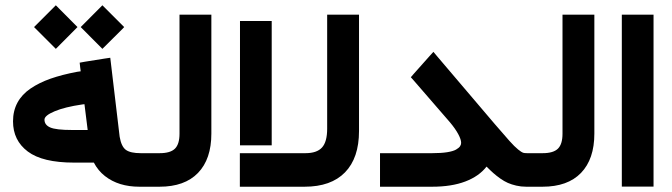

<svg xmlns="http://www.w3.org/2000/svg" viewBox="-20 -707 2545 727"><path d="M285.6 -604.5 367.7 -687 450.2 -604.5Q447.3 -601.6 444.3 -598.1Q438 -591.8 410.2 -564.2Q382.3 -536.6 367.7 -522ZM108.9 -604.5 191.4 -687 273.4 -604.5 191.4 -522ZM529.8 0H507.3Q468.8 0 436 -10Q403.3 -20 377.2 -40.5Q351.1 -61 335.4 -91.3H260.3Q141.1 -91.3 85.2 -133.3Q29.3 -175.3 29.3 -247.6Q29.3 -287.1 46.1 -318.4Q63 -349.6 95.7 -371.8Q128.4 -394 171.6 -409.2Q214.8 -424.3 272 -435.1L285.6 -437L283.7 -451.2L281.7 -469.7L300.3 -473.1L377.4 -485.4L397.5 -488.3L399.9 -468.3L433.1 -189Q439.5 -151.9 456.8 -139.4Q474.1 -127 512.7 -127H529.8Q535.2 -127 538.6 -106.4Q542 -85.9 542 -66.9V-61.5Q542 -41.5 538.8 -20.8Q535.6 0 529.8 0ZM312 -214.8 299.8 -312.5 291.5 -311.5Q225.1 -301.8 186.8 -285.6Q148.4 -269.5 148.4 -253.9Q148.4 -233.9 170.2 -224.4Q191.9 -214.8 252.9 -214.8Z M524.9 -127H584.5Q625 -127 642.3 -144Q659.7 -161.1 659.7 -200.7V-631.8V-651.4H679.2H760.7H780.3V-631.8V-201.2Q780.3 -104.5 729.7 -52.2Q679.2 0 584 0H524.9Q519 0 515.9 -20.8Q512.7 -41.5 512.7 -61.5V-66.9Q512.7 -85.9 516.1 -106.4Q519.5 -127 524.9 -127Z M908.2 -627.4H989.3H1008.8V-607.9V-176.3V-156.7H989.3H908.2H888.7V-176.3V-607.9V-627.4ZM1339.4 -210.9Q1339.4 -108.9 1286.4 -54.4Q1233.4 0 1133.3 0H907.7H888.2V-19.5V-107.4V-127H907.7H1136.7Q1179.7 -127 1199.2 -148.4Q1218.8 -169.9 1218.8 -219.7V-631.8V-651.4H1238.3H1319.8H1339.4V-631.8Z M1980 0H1972.2Q1952.6 0 1934.8 -4.2Q1917 -8.3 1903.1 -14.4Q1889.2 -20.5 1874 -31.2Q1858.9 -42 1847.9 -51.8Q1836.9 -61.5 1822.3 -76.2Q1793.9 -39.6 1741.9 -19.8Q1689.9 0 1616.2 0H1438.5H1418.9V-19.5V-107.4V-127H1438.5H1616.7Q1649.9 -127 1672.9 -130.6Q1695.8 -134.3 1706.8 -140.6Q1717.8 -147 1721.9 -153.1Q1726.1 -159.2 1726.1 -166Q1726.1 -178.7 1715.1 -199.2Q1704.1 -219.7 1683.6 -244.1L1546.9 -401.9L1535.6 -414.6L1546.9 -427.7L1606 -494.1L1621.1 -510.7L1635.3 -493.7L1853 -237.8Q1888.7 -196.3 1908.7 -173.8Q1928.7 -151.4 1941.9 -140.9Q1955.1 -130.4 1960.4 -128.7Q1965.8 -127 1975.6 -127H1980Q1985.4 -127 1988.8 -106.4Q1992.2 -85.9 1992.2 -66.9V-61.5Q1992.2 -41.5 1989 -20.8Q1985.8 0 1980 0Z M1975.1 -127H2034.7Q2075.2 -127 2092.5 -144Q2109.9 -161.1 2109.9 -200.7V-631.8V-651.4H2129.4H2210.9H2230.5V-631.8V-201.2Q2230.5 -104.5 2179.9 -52.2Q2129.4 0 2034.2 0H1975.1Q1969.2 0 1966.1 -20.8Q1962.9 -41.5 1962.9 -61.5V-66.9Q1962.9 -85.9 1966.3 -106.4Q1969.7 -127 1975.1 -127Z M2354 -651.4H2435.1H2454.6V-631.8V-20V-0.5H2435.1H2354H2334.5V-20V-631.8V-651.4Z"/></svg>

Font: Shabnam FD
Style: Bold
Weight: 700
Foundry: DejaVu fonts team - Redesigned by Saber Rastikerdar - Based on Vazir font
Version: Version 5.00;October 20, 2019;FontCreator 12.0.0.2547 64-bit